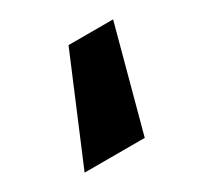

<svg xmlns="http://www.w3.org/2000/svg" viewBox="-78 -246 484 470"><g transform="rotate(-30 164.0 -11.0)"><path d="M210 134H40L162 -156H288Z"/></g></svg>

Font: FiraGO Heavy
Style: Regular
Weight: 900
Designer: bBox Type
Foundry: bBox Type GmbH
Version: Version 1.001